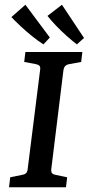

<svg xmlns="http://www.w3.org/2000/svg" viewBox="-20 -789 374 809"><path d="M18 0 23 -42 72 -52Q85 -54 90.5 -60Q96 -66 97 -80L149 -494Q151 -507 146 -512Q141 -517 130 -519L82 -528L87 -570H327L322 -528L273 -519Q261 -517 255 -511Q249 -505 247 -491L196 -76Q195 -64 199.5 -59Q204 -54 215 -52L263 -42L258 0ZM334 -629 304 -602Q284 -617 260.5 -638Q237 -659 216 -681Q195 -703 180 -722L241 -769ZM190 -631 163 -602Q141 -616 116 -636Q91 -656 68 -677.5Q45 -699 28 -717L87 -769Z"/></svg>

Font: Yrsa Medium
Style: Italic
Weight: 500
Italic angle: -7.10001°
Designer: Anna Giedrys (Yrsa+Rasa design), David Brezina (Yrsa art-direction, Rasa art-direction, design)
Foundry: Rosetta Type Foundry
Version: Version 2.004